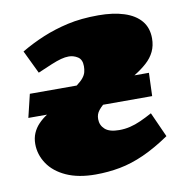

<svg xmlns="http://www.w3.org/2000/svg" viewBox="-67 -599 641 678"><g transform="rotate(-10 253.5 -260.0)"><path d="M467 -222H291Q282 -214 276 -206.5Q270 -199 267.5 -191.5Q265 -184 265 -175Q265 -153 281 -138.5Q297 -124 332 -124Q352 -124 371 -128.5Q390 -133 410 -142Q430 -151 452 -163L492 -74Q442 -40 397.5 -20Q353 0 310.5 8Q268 16 223 16Q161 16 118 -3.5Q75 -23 53 -56Q31 -89 31 -127Q31 -148 38.5 -165.5Q46 -183 59.5 -197Q73 -211 90 -222H23L43 -305H211Q227 -317 235 -327Q243 -337 245.5 -347Q248 -357 248 -368Q248 -392 233 -401.5Q218 -411 201 -411Q188 -411 173 -407Q158 -403 137.5 -394.5Q117 -386 87 -373L47 -456Q86 -479 128 -496.5Q170 -514 218.5 -525Q267 -536 329 -536Q382 -536 421 -523.5Q460 -511 481 -486Q502 -461 502 -423Q502 -397 492 -376Q482 -355 463 -338Q444 -321 418 -305H470Z"/></g></svg>

Font: Literata Black
Style: Italic
Weight: 900
Italic angle: -2°
Designer: Latin by Veronika Burian and Jose Scaglione. Greek by Irene Vlachou. Cyrillic by Vera Evstafieva
Foundry: TypeTogether
Version: Version 3.002